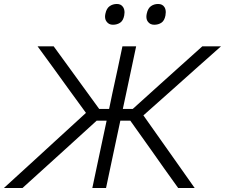

<svg xmlns="http://www.w3.org/2000/svg" viewBox="-40 -946 1132 966"><path d="M-20.5 0Q13 -30.5 57 -70.8Q101 -111 147 -153Q192.5 -195 232.5 -231.5L392.5 -378L308 -494Q269.5 -547.5 230 -602Q190.5 -656 149 -713H230Q271.5 -655.5 303.5 -612Q335 -568.5 367 -524.5L459 -398H509L525 -475Q539.5 -541 551.5 -597Q563 -653 576 -713H645Q632.5 -653 620.5 -597.5Q608.5 -541.5 594.5 -475L578 -398H628L766.5 -523Q817 -568 865.5 -612Q914 -655.5 978 -713H1072Q1007.5 -656 947 -602L826 -494L681.5 -365.5L776.5 -231Q802.5 -194 832 -152.5Q861.5 -110.5 889.5 -71Q917.5 -31 939.5 0H856.5Q818 -53.5 785.5 -99.2Q753 -145 721.5 -190L615.5 -339H565.5L543.5 -236Q529.5 -170.5 517.8 -115Q506 -59.5 493.5 0H424.5Q437 -59.5 448.8 -115Q460.5 -170.5 474.5 -236L496.5 -339H446.5L285.5 -192.5Q234.5 -146.5 183.2 -99.8Q132 -53 73 0ZM704 -837Q696.5 -847 696.5 -862Q696.5 -869.5 698.5 -878Q704 -904 719.5 -915Q735 -926 755.5 -926Q777.5 -926 787.5 -910Q794 -899.5 794 -884.5Q794 -877 792.5 -868.5Q787.5 -842 772.2 -831.8Q757 -821.5 736 -821.5Q715 -821.5 704 -837ZM528 -821.5Q507.5 -821.5 496.5 -837Q488.5 -847 488.5 -862.5Q488.5 -869.5 490.5 -878Q496 -904 511.8 -915Q527.5 -926 548 -926Q569.5 -926 579.5 -910Q586.5 -899 586.5 -883.5Q586.5 -876.5 585 -868.5Q580 -842 564.5 -831.8Q549 -821.5 528 -821.5Z"/></svg>

Font: Heraclito Light
Style: Italic
Weight: 300
Italic angle: -12°
Designer: Kostas Bartsokas (font) & Cristiano Sobral (main changes)
Foundry: Kostas Bartsokas (font) & Cristiano Sobral (main changes)
Version: Version 1.00;July 8, 2020;FontCreator 13.0.0.2655 64-bit